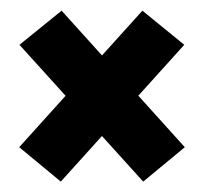

<svg xmlns="http://www.w3.org/2000/svg" viewBox="-20 -499 382 360"><path d="M326.5 -223 248.5 -158.5 16.5 -415 95.5 -479ZM16 -223 247 -479 325.5 -415 94 -158.5Z"/></svg>

Font: Anek Latin Condensed
Style: Bold
Weight: 700
Width: 3
Designer: Yesha Goshar
Foundry: Ek Type
Version: Version 1.003